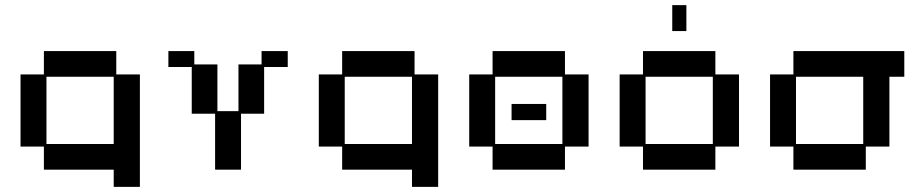

<svg xmlns="http://www.w3.org/2000/svg" viewBox="-20 -649 3545 748"><path d="M423 79V12H151V-78H60V-359H151V-450H433V-359H525V79ZM161 -88H423V-350H161Z M818 12V-206H727V-388H636V-450H737V-398H827V-216H909V-398H999V-450H1101V-388H1009V-206H919V12Z M1585 79V12H1313V-78H1222V-359H1313V-450H1595V-359H1687V79ZM1323 -88H1585V-350H1323Z M1899 12V-78H1808V-359H1899V-450H2181V-359H2273V-78H2181V12ZM1909 -88H2171V-350H1909ZM1973 -181V-244H2108V-181Z M2485 12V-78H2394V-359H2485V-450H2767V-359H2859V-78H2767V12ZM2495 -88H2757V-350H2495ZM2599 -528V-629H2654V-528Z M3071 12V-78H2980V-359H3071V-450H3503V-350H3445V-78H3353V12ZM3081 -88H3343V-350H3081Z"/></svg>

Font: Pixelify Sans
Style: Regular
Weight: 400
Designer: Stefie Justprince
Foundry: Typecalism Foundryline
Version: Version 1.000;February 13, 2025;FontCreator 15.0.0.3015 64-b